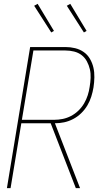

<svg xmlns="http://www.w3.org/2000/svg" viewBox="-20 -980 540 1000"><path d="M16 0 137 -735H321Q347 -735 371.5 -729Q396 -723 416 -709Q436 -695 448.5 -673.5Q461 -652 466.5 -628Q472 -604 471.5 -577.5Q471 -551 467 -525Q463 -501 455.5 -477Q448 -453 435 -431Q422 -409 403 -390.5Q384 -372 361 -360Q338 -348 314 -343Q290 -338 266 -338L397 0H375L244 -338H91L35 0ZM94 -356H262Q284 -356 306.5 -360.5Q329 -365 350 -376Q371 -387 388.5 -404Q406 -421 418 -441.5Q430 -462 437 -484Q444 -506 447 -528Q451 -551 452 -574.5Q453 -598 448 -619.5Q443 -641 432.5 -660.5Q422 -680 405 -693Q388 -706 366 -711.5Q344 -717 321 -717H154ZM417 -811 328 -950 346 -960 431 -819ZM247 -811 158 -950 176 -960 261 -819Z"/></svg>

Font: Iosevka SS04 Thin Oblique
Style: Regular
Weight: 100
Italic angle: -9°
Monospace: yes
Designer: Belleve Invis
Foundry: Belleve Invis
Version: Version 19.0.0; ttfautohint (v1.8.4)